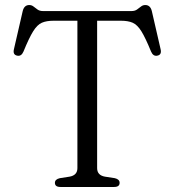

<svg xmlns="http://www.w3.org/2000/svg" viewBox="-20 -744 694 764"><path d="M151 -700H503.5Q516.5 -700 525 -706Q533.5 -712 541 -718Q548.5 -724 558 -724Q578 -724 584 -700.5L619 -548.5Q624.5 -526 606 -522.5Q589.5 -519 581 -539Q559 -593 542.8 -619.2Q526.5 -645.5 508 -653.5Q489.5 -661.5 461.5 -661.5H366.5V-75Q366.5 -46.5 398 -41L437 -35Q456 -30.5 456 -16.5Q456 0 434 0H220.5Q198.5 0 198.5 -16.5Q198.5 -30.5 218 -35L256.5 -41Q288 -46.5 288 -75V-661.5H193Q165 -661.5 146.5 -653.5Q128 -645.5 111.8 -619.2Q95.5 -593 73.5 -539Q65 -519 48.5 -522.5Q30 -526 35.5 -548.5L70.5 -700.5Q76.5 -724 96.5 -724Q106 -724 113.5 -718Q121 -712 129.5 -706Q138 -700 151 -700Z"/></svg>

Font: Fraunces 9pt Soft Light
Style: Regular
Weight: 300
Version: Version 1.000;[0bf87f6ff]